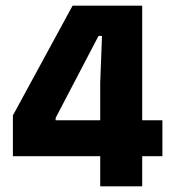

<svg xmlns="http://www.w3.org/2000/svg" viewBox="-20 -659 611 679"><path d="M482.9 0H334.4V-365.8L340.7 -531.9H328.4L176.7 -241.8V-180.1L116.9 -233.7H554.3V-106.5H25.6V-250.8L236.7 -639H482.9Z"/></svg>

Font: Anek Kannada Medium
Style: Regular
Weight: 500
Designer: Vaishnavi Murthy, Maithili Shingre (Kannada) & Yesha Goshar (Latin)
Foundry: Ek Type
Version: Version 1.003